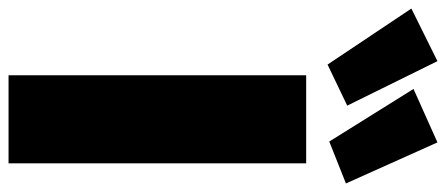

<svg xmlns="http://www.w3.org/2000/svg" viewBox="-430 -726 1043 449"><g transform="rotate(90 91.5 -501.5)"><path d="M249 -696V0H43V-696ZM10 -1003 114 -792 18 -746 -113 -942ZM200 -1003 296 -789 198 -750 75 -947Z"/></g></svg>

Font: Fira Sans Black
Style: Regular
Weight: 900
Designer: Carrois Corporate & Edenspiekermann AG
Foundry: Carrois Corporate GbR & Edenspiekermann AG
Version: Version 4.203